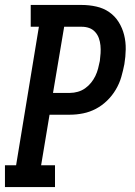

<svg xmlns="http://www.w3.org/2000/svg" viewBox="-25 -755 545 775"><path d="M-5 0V-88H40L132 -647H99V-735H305Q335 -735 364 -728.5Q393 -722 416 -706Q439 -690 454 -666Q469 -642 476 -614Q483 -586 482.5 -556Q482 -526 477 -496Q472 -470 464.5 -444Q457 -418 442.5 -393.5Q428 -369 407.5 -349Q387 -329 362.5 -316Q338 -303 311 -297.5Q284 -292 258 -292H175L141 -88H197V0ZM189 -380H258Q273 -380 289 -384.5Q305 -389 318.5 -398.5Q332 -408 342.5 -421Q353 -434 360 -448.5Q367 -463 371 -478.5Q375 -494 378 -509Q380 -525 381 -540.5Q382 -556 380.5 -571.5Q379 -587 374 -601Q369 -615 359 -626Q349 -637 335 -642Q321 -647 305 -647H234Z"/></svg>

Font: Iosevka Slab Semibold Oblique
Style: Regular
Weight: 600
Italic angle: -9°
Monospace: yes
Designer: Belleve Invis
Foundry: Belleve Invis
Version: Version 11.1.1; ttfautohint (v1.8.3)